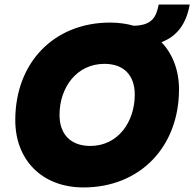

<svg xmlns="http://www.w3.org/2000/svg" viewBox="-20 -815 852 842"><path d="M765 -423C765 -507 737 -579 688 -630C757 -656 797 -711 812 -795H676C665 -740 647 -704 567 -702C535 -711 500 -716 463 -716C217 -716 47 -541 47 -288C47 -113 165 7 346 7C595 7 765 -172 765 -423ZM241 -311C241 -431 316 -535 438 -535C524 -535 571 -484 571 -400C571 -281 498 -175 376 -175C288 -175 241 -228 241 -311Z"/></svg>

Font: SVN-Poppins ExtraBold
Style: Italic
Weight: 800
Italic angle: -10°
Designer: Ninad Kale (Devanagari), Jonny Pinhorn (Latin)
Foundry: Indian Type Foundry
Version: Version 3.002 2017